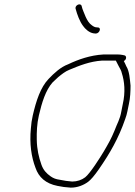

<svg xmlns="http://www.w3.org/2000/svg" viewBox="-20 -878 619 881"><path d="M428.6 -752 418.8 -753C414.3 -753.7 408.9 -756.3 402.7 -761C388.3 -770.7 380.2 -785.2 372.9 -801C365.8 -820.4 358.5 -832.2 354.5 -851C348.8 -867 321.6 -853 327.2 -837C334.1 -811.4 345.6 -779.4 361.2 -759C370.6 -745.4 388.9 -728 409.4 -725L419.1 -724C437 -724 446.9 -752 428.6 -752ZM511.5 -600C516.2 -591.8 520.7 -582.2 524.6 -574.5C530.7 -562.5 536.2 -555.8 539.1 -542C551 -505.4 556.3 -456.1 543.3 -400C541 -390 538.9 -379.3 537 -368C530.8 -330.6 517.6 -311.8 505.2 -278C489.9 -240.9 477.7 -219.7 456.2 -183C439.6 -155.2 393.3 -82 370.9 -64.5C355.3 -52.3 333.8 -45 311.4 -45C301.5 -45.7 292.1 -46.7 283.1 -48L255.2 -53C235.8 -55.7 225.6 -59.8 212.8 -68.5C192.6 -82.4 178.5 -98.4 170.2 -122C157.8 -157 149.6 -192.2 148.7 -237C148.1 -270.9 149.3 -308.9 158.3 -348C171.9 -406.8 189.3 -464.2 221.4 -500L247 -524C263 -537 279.7 -550.7 298.8 -558C344.7 -577.1 391.8 -596.3 448.5 -600ZM548.1 -598C561.3 -604 561.8 -621.7 551.1 -624L541.5 -626C534.5 -627.3 528 -628 522 -628H454C394.7 -624.6 339.7 -605.6 292.6 -583C258.3 -570.4 227.8 -542.1 203.1 -516C165.8 -477.3 145.8 -415.1 130.3 -348C125.9 -328.7 123 -309 121.7 -289C114.8 -218.5 123.9 -157.5 142.9 -108C157.6 -64.8 189.5 -35.6 243.8 -25L272.6 -20C282.3 -18.7 293.1 -17.7 304.9 -17C336 -17 363.5 -28.2 384.7 -44C397.1 -53.3 413.4 -72.3 433.3 -101C483.5 -173.3 524.2 -243.3 554.9 -333C563.6 -355.3 566.2 -377.8 571.3 -400C578 -428.6 578.8 -460.9 579 -485C575.9 -515.2 573.6 -552.2 559.5 -574C556.8 -581 552.3 -589.8 548.1 -598Z"/></svg>

Font: HoneyBee
Style: XLitIt
Weight: 200
Foundry: Cannot Into Space Fonts
Version: Version 0.89